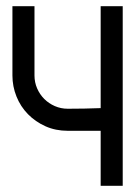

<svg xmlns="http://www.w3.org/2000/svg" viewBox="-20 -598 435 618"><path d="M20 -578H91V-355Q91 -333 99.5 -313.5Q108 -294 122.5 -279.5Q137 -265 156.5 -256.5Q176 -248 198 -248Q224 -248 251 -248.5Q278 -249 304 -250V-578H375V0H304V-177H198Q159 -177 126.5 -191.5Q94 -206 70 -230.5Q46 -255 33 -287.5Q20 -320 20 -355Z"/></svg>

Font: Googee
Style: Regular
Weight: 400
Designer: Peter Wiegel
Foundry: CATFonts Peter Wiegel
Version: 1.000